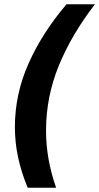

<svg xmlns="http://www.w3.org/2000/svg" viewBox="-20 -770 465 900"><path d="M109.8 110Q80.6 39.8 65.2 -30.6Q49.8 -101 49.8 -174.2Q49.8 -329 114.1 -473Q178.4 -617 291.8 -750H425Q315.4 -608.2 255.6 -462.1Q195.8 -316 195.8 -158Q195.8 -90.4 207.6 -24Q219.4 42.4 243 110Z"/></svg>

Font: Geist
Style: Italic
Weight: 400
Italic angle: -12°
Designer: Basement.studio, Andrés Briganti, Mateo Zaragoza
Foundry: Basement.studio, Vercel, Andrés Briganti, Guido Ferreyra, Mateo Zaragoza
Version: Version 1.500